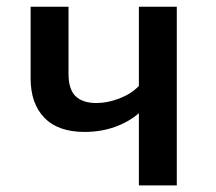

<svg xmlns="http://www.w3.org/2000/svg" viewBox="-20 -562 655 582"><path d="M515.9 -541.5V0H401V-219Q371.3 -192.8 328.7 -177.4Q286.2 -162.1 236.4 -162.1Q155.9 -162.1 114.4 -205.1Q72.8 -248.2 72.8 -324.6V-541.5H187.7V-338.5Q187.7 -290.8 209.2 -270.3Q230.8 -249.7 272.3 -249.7Q306.7 -249.7 342.6 -263.8Q378.5 -277.9 401 -301.5V-541.5Z"/></svg>

Font: Fira Code Medium
Style: Regular
Weight: 500
Designer: Carrois Corporate, Edenspiekermann AG, Nikita Prokopov
Foundry: Carrois Corporate, Edenspiekermann AG, Nikita Prokopov
Version: Version 6.002